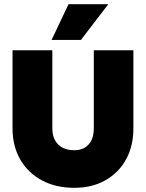

<svg xmlns="http://www.w3.org/2000/svg" viewBox="-20 -891 698 919"><path d="M498.5 -871 367.5 -700H227L308 -871ZM40 -650.5H230.5V-277Q230.5 -227.5 258.2 -199.8Q286 -172 336 -172Q380 -172 404.5 -199.8Q429 -227.5 429 -277V-650.5H618.5V-277Q618.5 -191.5 583 -127.5Q547.5 -63.5 484 -27.8Q420.5 8 336 8Q247 8 180.5 -27.8Q114 -63.5 77 -127.5Q40 -191.5 40 -277Z"/></svg>

Font: Overused Grotesk Black
Style: Regular
Weight: 900
Version: Version 0.004